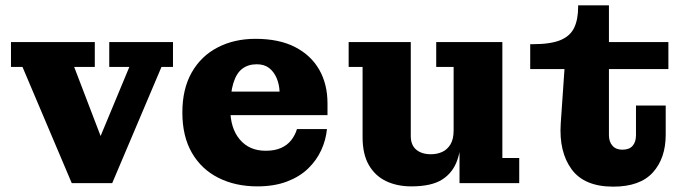

<svg xmlns="http://www.w3.org/2000/svg" viewBox="-20 -684 2566 717"><path d="M248 0 64 -434H21V-527H334V-434H257L376 -123L334 -124L463 -434H388V-527H626V-434H583L399 0Z M941 12Q859 12 795.5 -20Q732 -52 696.5 -113.5Q661 -175 661 -264Q661 -352 696 -413.5Q731 -475 793 -507Q855 -539 934 -539L939 -444Q907 -444 885 -427.5Q863 -411 851.5 -374Q840 -337 840 -277Q840 -205 875.5 -163Q911 -121 972 -121Q1006 -121 1029.5 -131.5Q1053 -142 1067.5 -160.5Q1082 -179 1089 -202H1201Q1197 -161 1179.5 -123Q1162 -85 1130.5 -54.5Q1099 -24 1051.5 -6Q1004 12 941 12ZM743 -254V-342H1024L1203 -298V-254ZM1024 -342Q1023 -369 1013 -392.5Q1003 -416 985 -430Q967 -444 939 -444L934 -539Q1022 -539 1081.5 -508.5Q1141 -478 1172 -424Q1203 -370 1203 -298Z M1516 12Q1463 12 1422 -7.5Q1381 -27 1357.5 -67.5Q1334 -108 1334 -172V-434H1282V-527H1514V-176Q1514 -142 1534.5 -125Q1555 -108 1589 -108Q1612 -108 1631 -116.5Q1650 -125 1662 -144.5Q1674 -164 1674 -197L1704 -198Q1704 -134 1688 -87Q1672 -40 1632 -14Q1592 12 1516 12ZM1696 0V-170L1674 -166V-434H1609V-527H1856V-94H1919V0Z M2270 13Q2162 13 2114.5 -52Q2067 -117 2074 -223L2088 -426H1960V-519H1970Q2036 -519 2072.5 -534Q2109 -549 2124 -580Q2139 -611 2139 -659V-664H2254V-179Q2254 -155 2267 -140Q2280 -125 2304 -125Q2330 -125 2342.5 -139.5Q2355 -154 2355 -179V-290H2466V-181Q2466 -93 2418 -40Q2370 13 2270 13ZM2254 -426V-527H2476V-426Z"/></svg>

Font: Montagu Slab 24pt
Style: Bold
Weight: 700
Designer: Florian Karsten
Foundry: Florian Karsten
Version: Version 1.000